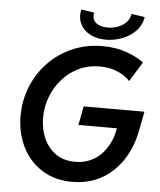

<svg xmlns="http://www.w3.org/2000/svg" viewBox="-60 -964 854 1024"><g transform="rotate(5 366.5 -452.0)"><path d="M364.7 7.8Q293.5 7.8 237.3 -17.3Q181.2 -42.5 141.6 -86.9Q102.1 -131.3 81.1 -190.7Q60.1 -250 60.1 -317.9Q60.1 -402.3 90.3 -476.6Q120.6 -550.8 175 -607.2Q229.5 -663.6 303.2 -695.6Q377 -727.5 463.4 -727.5Q535.6 -727.5 592.5 -707.3Q649.4 -687 685.5 -659.2L620.6 -554.2Q600.6 -578.6 557.6 -598.4Q514.6 -618.2 457.5 -618.2Q397.5 -618.2 346.9 -594.2Q296.4 -570.3 259.3 -528.6Q222.2 -486.8 201.4 -432.9Q180.7 -378.9 180.7 -319.3Q180.7 -259.8 202.6 -210Q224.6 -160.2 266.8 -130.1Q309.1 -100.1 370.6 -100.1Q429.2 -100.1 474.4 -128.4Q519.5 -156.7 547.4 -207.5Q575.2 -258.3 582 -326.2L633.8 -297.4H371.6L391.1 -398.4H716.3L697.3 -299.8Q680.7 -209 635.7 -139.6Q590.8 -70.3 522 -31.2Q453.1 7.8 364.7 7.8ZM477.5 -763.2Q429.2 -763.2 393.1 -782.2Q356.9 -801.3 340.6 -834.7Q324.2 -868.2 333 -912.1L402.8 -901.4Q397.9 -876 408 -859.6Q418 -843.3 438 -835.9Q458 -828.6 481.9 -828.6Q526.4 -828.6 561 -850.8Q595.7 -873 603 -912.1L673.8 -901.4Q666 -856 635.5 -825.2Q605 -794.4 563 -778.8Q521 -763.2 477.5 -763.2Z"/></g></svg>

Font: Reddit Sans SemiBold
Style: Italic
Weight: 600
Italic angle: -11.25°
Designer: Stephen Hutchings
Version: Version 1.013